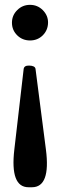

<svg xmlns="http://www.w3.org/2000/svg" viewBox="-20 -519 277 792"><path d="M51.3 -477.5Q72.8 -499 103.8 -499Q134.8 -499 156.7 -477.1Q178.7 -454.6 178.2 -425.3Q177.7 -394.5 156.2 -373Q134.8 -352.1 104 -352.1Q72.8 -352.1 51.3 -373Q29.3 -394.5 29.3 -425.3Q29.3 -456.1 51.3 -477.5ZM39.1 98.1 77.6 -234.4Q79.6 -249 100.1 -248.5Q124.5 -248 126.5 -234.9L169.4 97.7Q189.5 253.4 111.8 253.4H97.7Q21 253.4 39.1 98.1Z"/></svg>

Font: Parastoo FD
Style: Bold-FD
Weight: 700
Foundry: Saber Rastikerdar (saber.rastikerdar@gmail.com)
Version: Version 2.0.1